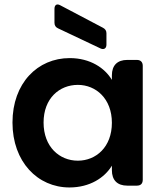

<svg xmlns="http://www.w3.org/2000/svg" viewBox="-20 -818 718 846"><path d="M287 -562C146 -562 35 -452 35 -278C35 -105 146 8 286 8C376 8 441 -35 473 -88V-68C473 -24 497 0 541 0H583C600 0 609 -9 609 -26V-528C609 -544 600 -554 583 -554H541C497 -554 473 -530 473 -486V-466C442 -518 378 -562 287 -562ZM323 -444C403 -444 473 -383 473 -277C473 -170 403 -110 323 -110C242 -110 172 -171 172 -278C172 -385 242 -444 323 -444ZM220 -779V-718C220 -706 225 -698 236 -693L424 -604C438 -598 449 -605 449 -621V-672C449 -683 443 -691 433 -696L245 -795C230 -803 220 -796 220 -779Z"/></svg>

Font: Arvore Sans SemiBold
Style: Regular
Weight: 600
Designer: Jonny Pinhorn (Latin) Dan Schunck (customization for Arvore)
Version: Version 1.000;Glyphs 3.3 (3305)